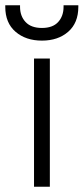

<svg xmlns="http://www.w3.org/2000/svg" viewBox="-41 -708 317 728"><path d="M88 0V-486H148V0ZM-21 -682V-688H35V-682Q35 -647 56 -624.5Q77 -602 118 -602Q159 -602 179.5 -624.5Q200 -647 200 -682V-688H256V-682Q256 -621 217.5 -587.5Q179 -554 118 -554Q57 -554 18 -587.5Q-21 -621 -21 -682Z"/></svg>

Font: Space 7353
Style: Regular
Weight: 400
Designer: Christine Claussen + Ruben Lyon  (Space 7353)
Version: Version 1.000;FEAKit 1.0